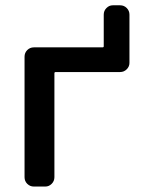

<svg xmlns="http://www.w3.org/2000/svg" viewBox="-20 -723 550 722"><path d="M365.2 -544.9Q370.1 -544.9 370.1 -548.8V-668Q370.1 -682.6 380.4 -692.9Q390.6 -703.1 404.3 -703.1H431.6Q446.3 -703.1 456.5 -692.9Q466.8 -682.6 466.8 -668V-486.3Q466.8 -472.7 456.5 -462.4Q446.3 -452.1 431.6 -452.1H189.5Q184.6 -452.1 184.6 -447.3V-56.6Q184.6 -42 174.3 -31.7Q164.1 -21.5 150.4 -21.5H107.4Q92.8 -21.5 82.5 -31.7Q72.3 -42 72.3 -56.6V-509.8Q72.3 -524.4 82.5 -534.7Q92.8 -544.9 107.4 -544.9Z"/></svg>

Font: Gen Jyuu GothicL Medium
Style: Regular
Weight: 500
Designer: [Source Han Sans]
Ryoko NISHIZUKA  (kana & ideographs); Paul D. Hunt (Latin, Greek & Cyrillic); Wenlong ZHANG  (bopomofo
Version: Version 1.002.20150607